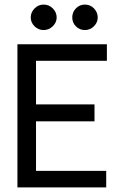

<svg xmlns="http://www.w3.org/2000/svg" viewBox="-20 -817 540 837"><path d="M56 0V-624H446V-552H137V-362H392V-288H137V-72H443V0ZM170 -686Q147 -686 130.5 -702.5Q114 -719 114 -741Q114 -763 130.5 -780Q147 -797 170 -797Q194 -797 210.5 -780Q227 -763 227 -741Q227 -719 210 -702.5Q193 -686 170 -686ZM350 -686Q327 -686 311 -702Q295 -718 295 -741Q295 -764 311 -780.5Q327 -797 350 -797Q374 -797 390 -780Q406 -763 406 -741Q406 -719 389.5 -702.5Q373 -686 350 -686Z"/></svg>

Font: Inconsolata Medium
Style: Regular
Weight: 500
Monospace: yes
Designer: Raph Levien, Cyreal, Brenton Simpson
Foundry: Raph Levien, Cyreal, Google
Version: Version 3.001; ttfautohint (v1.8.2.53-6de2)